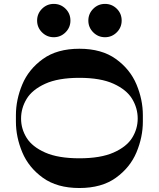

<svg xmlns="http://www.w3.org/2000/svg" viewBox="-20 -945 798 965"><path d="M698 -334Q698 -256 666 -179.5Q634 -103 562.5 -51.5Q491 0 379 0Q267 0 195.5 -51.5Q124 -103 92 -179.5Q60 -256 60 -334V-366Q60 -444 92 -520.5Q124 -597 195.5 -648.5Q267 -700 379 -700Q491 -700 562.5 -648.5Q634 -597 666 -520.5Q698 -444 698 -366ZM379 -149.4Q485.6 -149.4 551 -178.4Q616.4 -207.4 644.2 -252.3Q672.1 -297.3 672.1 -349Q672.1 -401.6 644.2 -447.8Q616.4 -494 551.1 -523.9Q485.8 -553.8 379 -553.8Q272.2 -553.8 206.9 -523.9Q141.6 -494 113.8 -447.8Q85.9 -401.6 85.9 -349Q85.9 -297.3 113.8 -252.3Q141.6 -207.4 207 -178.4Q272.4 -149.4 379 -149.4ZM250.2 -757.9Q215.8 -757.9 191.1 -782.5Q166.5 -807.1 166.5 -841.6Q166.5 -876.1 191.1 -900.8Q215.8 -925.4 250.2 -925.4Q284.8 -925.4 309.4 -901.2Q334 -876.9 334 -841.6Q334 -807.1 309.4 -782.5Q284.8 -757.9 250.2 -757.9ZM507.8 -757.9Q473.2 -757.9 448.6 -782.5Q424 -807.1 424 -841.6Q424 -876.1 448.6 -900.8Q473.2 -925.4 507.8 -925.4Q542.2 -925.4 566.9 -901.2Q591.5 -876.9 591.5 -841.6Q591.5 -807.1 566.9 -782.5Q542.2 -757.9 507.8 -757.9Z"/></svg>

Font: Space Cowgirl
Style: Regular
Weight: 400
Designer: Valery Marier
Foundry: Valery Marier
Version: Version 1.000